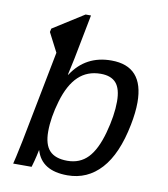

<svg xmlns="http://www.w3.org/2000/svg" viewBox="-82 -795 765 873"><g transform="rotate(10 300.0 -358.0)"><path d="M142.1 -530.3 96.7 -618.2 100.1 -634.3 242.7 -724.6H267.6L227.5 -518.1L210.9 -441.4H212.9Q276.4 -539.1 395 -539.1Q544.4 -539.1 544.4 -371.6Q544.4 -325.7 532.7 -266.6Q505.4 -127.9 442.6 -59.1Q379.9 9.8 287.6 9.8Q168.5 9.8 142.1 -80.1H141.1Q138.7 -67.4 135.5 -54Q132.3 -40.5 129.4 -29.3Q126.5 -18.1 124 -10Q121.6 -2 121.1 0H36.1Q40 -12.2 60.1 -108.9ZM452.1 -359.4Q452.1 -418 429 -444.6Q405.8 -471.2 357.9 -471.2Q295.9 -471.2 254.9 -432.1Q213.9 -393.1 190.7 -314.5Q167.5 -235.8 167.5 -171.4Q167.5 -111.3 193.8 -83.3Q220.2 -55.2 275.9 -55.2Q333.5 -55.2 370.4 -93.5Q407.2 -131.8 429.7 -213.4Q452.1 -294.9 452.1 -359.4Z"/></g></svg>

Font: Liberation Mono
Style: Italic
Weight: 400
Italic angle: -12°
Monospace: yes
Designer: Steve Matteson
Foundry: Ascender Corporation
Version: Version 2.1.5